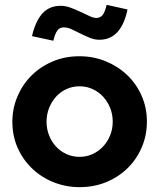

<svg xmlns="http://www.w3.org/2000/svg" viewBox="-20 -762 657 792"><path d="M31 0ZM31 -260Q31 -314 51.5 -363Q72 -412 108.5 -449Q145 -486 196 -508Q247 -530 308 -530Q365 -530 415.5 -509.5Q466 -489 504 -453Q542 -417 564 -367.5Q586 -318 586 -260Q586 -205 565.5 -156Q545 -107 508 -70Q471 -33 420 -11.5Q369 10 308 10Q253 10 203 -9.5Q153 -29 114.5 -65Q76 -101 53.5 -150.5Q31 -200 31 -260ZM308 -115Q337 -115 362 -126.5Q387 -138 405.5 -158Q424 -178 434.5 -204Q445 -230 445 -260Q445 -290 434.5 -316.5Q424 -343 405.5 -363Q387 -383 362 -394.5Q337 -406 308 -406Q279 -406 254 -394.5Q229 -383 211 -363Q193 -343 182.5 -316.5Q172 -290 172 -260Q172 -230 182.5 -203.5Q193 -177 211 -157.5Q229 -138 254 -126.5Q279 -115 308 -115ZM200 -594Q178 -599 156 -603.5Q134 -608 112 -613Q126 -674 154.5 -706Q183 -738 230 -738Q251 -738 272 -730Q293 -722 312.5 -713Q332 -704 348.5 -696Q365 -688 377 -688Q393 -688 402.5 -699Q412 -710 420 -742Q442 -737 463 -732.5Q484 -728 506 -723Q480 -598 390 -598Q370 -598 350.5 -606Q331 -614 312 -623.5Q293 -633 276 -641Q259 -649 243 -649Q226 -649 216.5 -636Q207 -623 200 -594Z"/></svg>

Font: Rosa Sans
Style: Bold
Weight: 700
Designer: Pentagram / MCKL
Foundry: Pentagram / MCKL
Version: Version 1.005;September 16, 2019;FontCreator 11.5.0.2425 64-